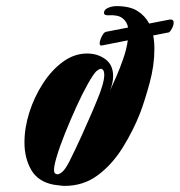

<svg xmlns="http://www.w3.org/2000/svg" viewBox="-20 -603 588 628"><path d="M192 5Q183 5 174 3.5Q165 2 155 1Q104 -9 82 -47.5Q60 -86 60 -137Q60 -185 76 -235.5Q92 -286 120.5 -330Q149 -374 186 -401Q223 -428 265 -428Q299 -428 324.5 -409.5Q350 -391 350 -354Q350 -333 340 -307Q348 -324 360 -351.5Q372 -379 383 -410.5Q394 -442 398 -471L312 -454H311Q306 -454 306 -461Q306 -470 313 -484Q320 -498 327 -499L399 -513Q395 -533 380 -544Q365 -555 335 -553H332Q320 -553 320 -561Q320 -572 335 -578Q348 -583 361 -583Q404 -583 429 -567.5Q454 -552 468 -526L535 -539H539Q548 -539 548 -529Q548 -520 542 -509Q536 -498 532 -497L481 -487Q485 -468 485 -443Q485 -389 469.5 -332Q454 -275 439 -235Q416 -176 381.5 -120.5Q347 -65 300 -30Q253 5 192 5ZM168 -33Q175 -33 184.5 -41.5Q194 -50 207 -75Q227 -115 246.5 -158Q266 -201 280 -233.5Q294 -266 297 -274Q308 -300 314.5 -322Q321 -344 321 -358Q321 -372 315 -376Q313 -378 310 -378Q307 -378 303 -375.5Q299 -373 295 -370Q285 -360 267 -328Q249 -296 229.5 -253Q210 -210 192.5 -166.5Q175 -123 165 -89Q155 -55 157 -42Q159 -33 168 -33Z"/></svg>

Font: Praise
Style: Regular
Weight: 400
Designer: Robert E. Leuschke
Foundry: Robert E. Leuschke
Version: Version 1.100; ttfautohint (v1.8.3)